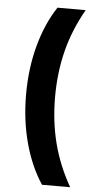

<svg xmlns="http://www.w3.org/2000/svg" viewBox="-59 -717 445 930"><g transform="rotate(5 164.0 -252.5)"><path d="M182 -683H319Q261 -581 234.5 -475.5Q208 -370 208 -252Q208 -134 234.5 -29Q261 76 319 178H182Q127 95 97 -15.5Q67 -126 67 -252Q67 -378 97 -489Q127 -600 182 -683Z"/></g></svg>

Font: Montserrat Ace
Style: Bold
Weight: 700
Designer: Julieta Ulanovsky
Foundry: Julieta Ulanovsky
Version: Version 1